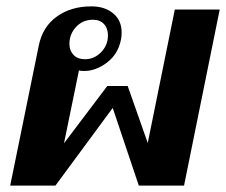

<svg xmlns="http://www.w3.org/2000/svg" viewBox="-20 -583 710 603"><path d="M102 -441Q114 -499 158.5 -531Q203 -563 267 -563Q309 -563 335.5 -541Q362 -519 362 -481Q362 -467 360 -459Q351 -413 316 -386.5Q281 -360 244 -360Q232 -360 228 -362L181 -133L317 -313H381L444 -134L529 -553H670L558 0H416L334 -244L154 0H12ZM319 -472Q319 -494 306.5 -507.5Q294 -521 272 -521Q240 -521 219 -498.5Q198 -476 198 -445Q198 -424 211 -410.5Q224 -397 247 -397Q276 -397 297.5 -419Q319 -441 319 -472Z"/></svg>

Font: Taviraj SemiBold
Style: Italic
Weight: 600
Italic angle: -12°
Designer: Katatrad Team
Foundry: CadsonDemak
Version: Version 1.001